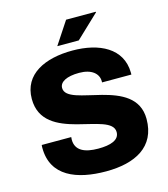

<svg xmlns="http://www.w3.org/2000/svg" viewBox="-128 -977 952 1088"><g transform="rotate(-15 348.5 -432.5)"><path d="M275 -745H401L537 -874L536 -877H362ZM360 12C530 12 657 -52 657 -216C657 -467 240 -392 240 -509C240 -544 281 -567 355 -567C428 -567 467 -533 467 -488V-481H639V-493C637 -636 508 -699 351 -699C191 -699 58 -639 58 -493C58 -232 474 -312 474 -188C474 -141 422 -124 350 -124C270 -124 217 -148 217 -212C217 -216 218 -223 218 -227H45C44 -223 44 -216 44 -210C44 -44 187 12 360 12Z"/></g></svg>

Font: Archivo ExtraBold
Style: Regular
Weight: 800
Designer: Hector Gatti
Foundry: Omnibus-Type
Version: Version 2.001